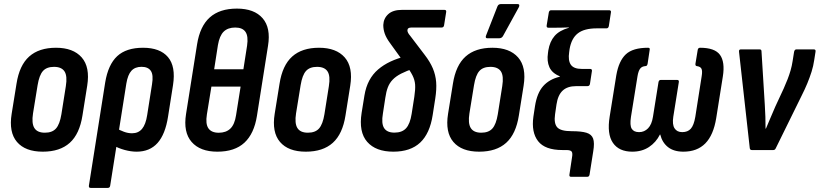

<svg xmlns="http://www.w3.org/2000/svg" viewBox="-20 -733 4005 938"><path d="M189.1 8Q103.4 8 62.9 -39.6Q22.5 -87.1 36.9 -176.7L60.7 -324.2Q74.7 -414 122.6 -456.9Q170.6 -499.7 253.5 -499.7Q337.6 -499.7 379.1 -452.5Q420.5 -405.2 406.1 -314.6L382.9 -169.1Q368.9 -78.7 321 -35.4Q273 8 189.1 8ZM199.1 -84.7Q235.4 -84.7 253.6 -105.3Q271.9 -125.8 279.9 -174.5L301.7 -312.2Q309.7 -361.7 295.2 -384.1Q280.6 -406.4 243.9 -406.4Q208 -406.4 189.9 -386.2Q171.7 -365.9 163.7 -316.8L141.3 -178.9Q133.7 -131 147.7 -107.9Q161.8 -84.7 199.1 -84.7Z M422.9 185Q412.9 185 414.3 174L493.9 -330.2Q508.3 -417.4 552.5 -458.6Q596.8 -499.7 678.9 -499.7Q761.8 -499.7 800.6 -454.1Q839.3 -408.4 825.3 -317.6L801.1 -164Q787.7 -77 749.7 -34.5Q711.7 8 647.4 8Q620 8 589.4 -0.3Q558.8 -8.6 536.2 -21.8L548.3 -106.8Q565.2 -96.8 585.2 -89.4Q605.2 -81.9 625.1 -81.9Q656 -81.9 674 -103.5Q692.1 -125.1 699.1 -171.2L722.7 -321.4Q730.3 -366.9 716.9 -386.8Q703.4 -406.6 671.5 -406.6Q639.9 -406.6 622.1 -387.4Q604.4 -368.1 597.3 -325.2L518.3 174Q516.9 185 506.4 185Z M1041.9 8Q957.7 8 916.2 -39.5Q874.7 -86.9 888.9 -176.1L942.7 -515.7Q956.7 -604.8 1004.9 -647.9Q1053.2 -691 1137.3 -691Q1222.1 -691 1262.9 -644Q1303.7 -597.1 1289.4 -509.5L1235.3 -167.1Q1221.5 -79.8 1174.1 -35.9Q1126.6 8 1041.9 8ZM1048.7 -84.5Q1084.4 -84.5 1105.4 -104.7Q1126.5 -125 1133.3 -170.5L1155.5 -310H1012.8L990.7 -173.9Q983.3 -127.8 998.1 -106.2Q1013 -84.5 1048.7 -84.5ZM1026.3 -394.7H1169.1L1187.1 -510.1Q1193.9 -555.8 1179.4 -577.1Q1164.9 -598.5 1129.2 -598.5Q1093.5 -598.5 1072.9 -578.6Q1052.4 -558.6 1044.6 -512.3Z M1474.1 8Q1388.4 8 1347.9 -39.6Q1307.5 -87.1 1321.9 -176.7L1345.7 -324.2Q1359.7 -414 1407.6 -456.9Q1455.6 -499.7 1538.5 -499.7Q1622.6 -499.7 1664.1 -452.5Q1705.5 -405.2 1691.1 -314.6L1667.9 -169.1Q1653.9 -78.7 1606 -35.4Q1558 8 1474.1 8ZM1484.1 -84.7Q1520.4 -84.7 1538.6 -105.3Q1556.9 -125.8 1564.9 -174.5L1586.7 -312.2Q1594.7 -361.7 1580.2 -384.1Q1565.6 -406.4 1528.9 -406.4Q1493 -406.4 1474.9 -386.2Q1456.7 -365.9 1448.7 -316.8L1426.3 -178.9Q1418.7 -131 1432.7 -107.9Q1446.8 -84.7 1484.1 -84.7Z M1901.7 8Q1815.9 8 1773.9 -40Q1731.9 -87.9 1746.7 -181.9L1760.5 -266.9Q1767.3 -308.2 1784.1 -339.6Q1800.8 -371 1827.2 -393.6Q1853.5 -416.2 1887.9 -432.3Q1922.3 -448.4 1964.4 -458.6L2004.5 -399.6Q1965.2 -386.4 1939.7 -373.3Q1914.2 -360.2 1898.7 -344Q1883.1 -327.9 1874.9 -306.6Q1866.7 -285.3 1862.5 -255.6L1850.7 -178.5Q1842.3 -130 1856.3 -107.6Q1870.4 -85.1 1906.9 -85.1Q1944.4 -85.1 1963.9 -106.5Q1983.4 -127.8 1991.1 -176.9L2004.1 -259.9Q2009.7 -296.9 2008 -319.9Q2006.3 -342.9 1994.8 -365.5Q1983.3 -388 1958.8 -420.9L1884.9 -523.3Q1867.1 -547.7 1859.8 -568.4Q1852.5 -589.1 1852.5 -610.9Q1853.9 -642.9 1876.7 -663.8Q1899.6 -684.8 1944.2 -684.8H2151.1Q2161.7 -684.8 2159.7 -673.8L2149.5 -609.5Q2147.7 -598.5 2137.1 -598.5H1989.8Q1970.4 -598.5 1970.4 -584.5Q1970.4 -573.6 1983.6 -558.6L2054.3 -465.7Q2081.1 -431 2094.6 -398.9Q2108.1 -366.9 2110.8 -332.1Q2113.5 -297.3 2106.5 -252.1L2093.9 -171.3Q2080.1 -81 2032.9 -36.5Q1985.6 8 1901.7 8Z M2321.1 8Q2235.4 8 2194.9 -39.6Q2154.5 -87.1 2168.9 -176.7L2192.7 -324.2Q2206.7 -414 2254.6 -456.9Q2302.6 -499.7 2385.5 -499.7Q2469.6 -499.7 2511.1 -452.5Q2552.5 -405.2 2538.1 -314.6L2514.9 -169.1Q2500.9 -78.7 2453 -35.4Q2405 8 2321.1 8ZM2331.1 -84.7Q2367.4 -84.7 2385.6 -105.3Q2403.9 -125.8 2411.9 -174.5L2433.7 -312.2Q2441.7 -361.7 2427.2 -384.1Q2412.6 -406.4 2375.9 -406.4Q2340 -406.4 2321.9 -386.2Q2303.7 -365.9 2295.7 -316.8L2273.3 -178.9Q2265.7 -131 2279.7 -107.9Q2293.8 -84.7 2331.1 -84.7ZM2360.3 -546Q2354.7 -546 2353.5 -550.3Q2352.3 -554.6 2354.7 -559.8L2410.2 -701.8Q2413 -708.4 2417.5 -710.8Q2422 -713.2 2428.4 -713.2H2508.7Q2515.5 -713.2 2516.7 -708.7Q2517.9 -704.2 2515.1 -698.4L2437.6 -557.4Q2431.6 -546 2417.9 -546Z M2769.8 130.8Q2760.1 130.8 2761.9 119.8L2774.3 37.4Q2778.5 15.4 2772.9 7.7Q2767.3 0 2746.6 0H2727.5Q2642.5 0 2608.8 -43.4Q2575.1 -86.7 2585.9 -163.3L2593.7 -214.6Q2603.7 -278.8 2633.8 -312.5Q2663.9 -346.2 2714.4 -358L2715 -360.4Q2677.3 -375.4 2664.1 -404.7Q2650.9 -433.9 2657.1 -474.3L2658.7 -486.5Q2665.9 -530.2 2689.4 -557.3Q2712.9 -584.4 2759.9 -597.6L2758.9 -599Q2732.1 -598 2717.3 -597.8Q2702.6 -597.6 2688.6 -597.6H2658.9Q2649.3 -597.6 2650.7 -608.6L2661.1 -672Q2663.5 -683 2672.5 -683H2956.4Q2960.8 -683 2963.4 -680.2Q2966 -677.4 2964.6 -672L2954.4 -605.4Q2952 -594.5 2943 -594.5H2895.7Q2834.3 -594.5 2803 -570.1Q2771.7 -545.8 2762.7 -493.4L2760.7 -478.6Q2754.5 -437.4 2768.8 -416.8Q2783.1 -396.3 2822 -396.3H2863.2Q2868.6 -396.3 2870.7 -393Q2872.7 -389.7 2871.7 -385.3L2862.2 -323.2Q2860.4 -312.2 2849.8 -312.2H2794.9Q2752.2 -312.2 2728.9 -290.4Q2705.5 -268.7 2698.7 -222.6L2691.7 -174.5Q2685.3 -130.2 2702.2 -111.1Q2719.1 -92.1 2772.5 -92.1Q2820.2 -92.1 2845.3 -84.4Q2870.3 -76.7 2877.7 -55.9Q2885.1 -35 2878.3 5.9L2860.3 119.8Q2858.5 130.8 2848.9 130.8Z M3069 8Q3004 8 2974.4 -35.1Q2944.7 -78.2 2958.5 -163.5L2990.9 -365.4Q3003.1 -435.3 3037.3 -467.5Q3071.5 -499.7 3146 -499.7Q3156.4 -499.7 3154 -489.6L3143.8 -421.4Q3141.4 -410.2 3134 -410.2Q3115.6 -409 3107.2 -397.4Q3098.7 -385.9 3094.5 -360.7L3062.5 -161.9Q3056.1 -120.6 3066.2 -104.1Q3076.4 -87.5 3102.2 -87.5Q3127.9 -87.5 3146.1 -106.2Q3164.2 -124.8 3170 -162.5L3197 -331.6Q3199 -342.6 3208.4 -342.6H3287.7Q3298.3 -342.6 3296.3 -331.6L3269.3 -162.5Q3263.5 -124.8 3275.4 -106.2Q3287.3 -87.5 3313 -87.5Q3339.9 -87.5 3354.8 -104.1Q3369.7 -120.6 3376.8 -161.9L3408 -360.7Q3412.2 -385.9 3407.2 -396.8Q3402.2 -407.8 3383.5 -410.2Q3376.5 -411.4 3377.5 -421.4L3388.7 -489.6Q3390.7 -499.7 3400.1 -499.7Q3472.2 -499.7 3497.4 -465Q3522.6 -430.2 3511.4 -359.4L3479 -155.9Q3465.6 -73 3425.8 -32.5Q3385.9 8 3318.6 8Q3272 8 3243.7 -14.1Q3215.4 -36.2 3205.5 -75.8H3204.1Q3184.9 -37.4 3150.5 -14.7Q3116.1 8 3069 8Z M3652.8 0Q3643.9 0 3642.9 -9.6L3590.6 -478.8Q3588.6 -491.7 3599 -491.7H3690.9Q3700.2 -491.7 3700.2 -482.6L3716.4 -220.1Q3718.2 -190.9 3719.2 -162.3Q3720.2 -133.8 3720 -104.6H3721.8Q3733.4 -131.9 3744.9 -159.1Q3756.5 -186.3 3768.1 -213.1L3808.6 -300.3Q3819.5 -324.5 3827.8 -346.1Q3836.1 -367.7 3842.4 -389.3Q3848.7 -410.9 3852.3 -434.9L3859.5 -480.2Q3862.3 -491.7 3870.4 -491.7H3955.9Q3966.5 -491.7 3964.1 -479.8L3957.7 -439.2Q3953.7 -410.8 3944.8 -382.5Q3935.9 -354.3 3924 -325.5Q3912.1 -296.7 3895.9 -264.7L3769.6 -8Q3765.9 0 3757.9 0Z"/></svg>

Font: Sofia Sans Condensed
Style: Italic
Weight: 400
Italic angle: -9°
Designer: Botio Nikoltchev, Ani Petrova
Foundry: lettersoup
Version: Version 4.101